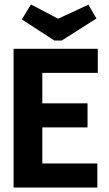

<svg xmlns="http://www.w3.org/2000/svg" viewBox="-20 -842 490 862"><path d="M41 0V-623H419V-515H170V-378H373V-270H170V-108H417V0ZM377 -821 413 -759 257 -660H224L78 -755L119 -822L241 -758Z"/></svg>

Font: Inconsolata SemiCondensed Black
Style: Regular
Weight: 900
Width: 4
Monospace: yes
Designer: Raph Levien, Cyreal, Brenton Simpson
Foundry: Raph Levien, Cyreal, Google
Version: Version 3.001; ttfautohint (v1.8.2.53-6de2)